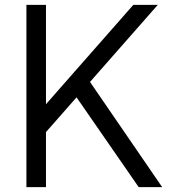

<svg xmlns="http://www.w3.org/2000/svg" viewBox="-20 -765 694 785"><path d="M88 0H168V-225L293 -367L547 0H643L348 -430L625 -745H525L168 -339V-745H88Z"/></svg>

Font: Plus Jakarta Sans
Style: Regular
Weight: 400
Designer: Gumpita Rahayu
Foundry: Tokotype
Version: Version 2.004; ttfautohint (v1.8.3)